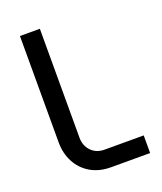

<svg xmlns="http://www.w3.org/2000/svg" viewBox="-131 -785 734 870"><g transform="rotate(-20 236.0 -350.0)"><path d="M254 0Q197 0 155.5 -24.5Q114 -49 91.5 -91.5Q69 -134 69 -187V-700H165V-175Q165 -136 189.5 -110.5Q214 -85 254 -85H442V0Z"/></g></svg>

Font: MuseoModerno Thin
Style: Regular
Weight: 400
Version: Version 1.003